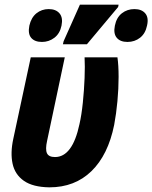

<svg xmlns="http://www.w3.org/2000/svg" viewBox="-20 -795 654 824"><path d="M192 9Q121 8 82.5 -19Q44 -46 34 -92.5Q24 -139 37 -199L112 -549H258L182 -190Q174 -154 181.5 -137.5Q189 -121 216 -121Q291 -121 321 -262Q330 -301 335.5 -354.5Q341 -408 343 -460Q345 -512 343 -549H484Q489 -515 489 -465Q489 -415 484 -361Q479 -307 470 -259Q444 -130 372.5 -60.5Q301 9 192 9ZM250 -605 253 -618 323 -775H489L487 -765L353 -605ZM160 -615Q129 -615 114 -632.5Q99 -650 106 -685Q114 -720 136.5 -738Q159 -756 189 -756Q220 -756 235.5 -737.5Q251 -719 244 -685Q237 -651 213.5 -633Q190 -615 160 -615ZM527 -615Q496 -615 481 -633Q466 -651 473 -685Q480 -720 503 -738Q526 -756 557 -756Q588 -756 603.5 -737.5Q619 -719 611 -685Q604 -651 581 -633Q558 -615 527 -615Z"/></svg>

Font: Noto Sans Condensed ExtraBold
Style: Italic
Weight: 800
Width: 3
Italic angle: -12°
Designer: Monotype Design Team
Foundry: Monotype Imaging Inc.
Version: Version 2.013; ttfautohint (v1.8.4.7-5d5b)